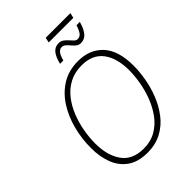

<svg xmlns="http://www.w3.org/2000/svg" viewBox="-278 -1102 1237 1237"><g transform="rotate(-45 340.5 -484.0)"><path d="M317 10Q233 10 180.5 -27Q128 -64 104 -127Q80 -190 80 -269Q80 -354 101 -435Q122 -516 164 -581.5Q206 -647 269 -686Q332 -725 417 -725Q524 -725 587 -656.5Q650 -588 650 -450Q650 -398 639.5 -336Q629 -274 605 -213Q581 -152 542.5 -101.5Q504 -51 448 -20.5Q392 10 317 10ZM319 -26Q382 -26 430 -53.5Q478 -81 512 -127Q546 -173 567.5 -229Q589 -285 599 -342.5Q609 -400 609 -450Q609 -561 560.5 -625Q512 -689 414 -689Q351 -689 302.5 -663.5Q254 -638 219.5 -594.5Q185 -551 163 -496.5Q141 -442 130.5 -383.5Q120 -325 120 -271Q120 -162 168 -94Q216 -26 319 -26ZM369 -943 376 -978H601L593 -943ZM323 -794Q335 -844 355.5 -869.5Q376 -895 411 -895Q430 -895 444.5 -884.5Q459 -874 470.5 -860.5Q482 -847 493 -836.5Q504 -826 516 -826Q535 -826 547.5 -840Q560 -854 574 -895H604Q591 -847 569.5 -820Q548 -793 512 -793Q495 -793 481.5 -803.5Q468 -814 456.5 -828Q445 -842 433 -852.5Q421 -863 407 -863Q390 -863 377 -848.5Q364 -834 353 -794Z"/></g></svg>

Font: Noto Sans Disp ExtLt
Style: Italic
Weight: 200
Italic angle: -12°
Designer: Monotype Design Team
Foundry: Monotype Imaging Inc.
Version: Version 2.000;GOOG;noto-source:20170915:90ef993387c0